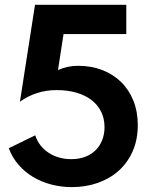

<svg xmlns="http://www.w3.org/2000/svg" viewBox="-20 -770 635 805"><path d="M509.5 -750V-627.3H246.4L223.2 -476.4Q262.3 -494.1 307.7 -494.1Q362.7 -494.1 408.6 -476.4Q454.5 -458.6 487.7 -426.1Q520.9 -393.6 539.3 -347.7Q557.7 -301.8 557.7 -245.5Q557.7 -184.5 536.4 -136.1Q515 -87.7 477.7 -54.3Q440.5 -20.9 390 -3.2Q339.5 14.5 281.4 14.5Q236.4 14.5 195 3.6Q153.6 -7.3 118.9 -28Q84.1 -48.6 57.7 -79.1Q31.4 -109.5 16.8 -148.6L127.7 -202.7Q135 -180 149.1 -161.6Q163.2 -143.2 183 -130Q202.7 -116.8 227 -109.8Q251.4 -102.7 278.6 -102.7Q310.9 -102.7 336.8 -112.5Q362.7 -122.3 380.7 -140Q398.6 -157.7 408.4 -182.5Q418.2 -207.3 418.2 -236.8Q418.2 -273.2 403.9 -302Q389.5 -330.9 363.2 -350.9Q336.8 -370.9 299.8 -381.6Q262.7 -392.3 217.3 -392.3Q174.1 -392.3 135.2 -379.8Q96.4 -367.3 63.6 -343.6L126.8 -750Z"/></svg>

Font: Spartan
Style: Bold
Weight: 700
Designer: Matt Bailey, Mirko Velimirovic
Foundry: Matt Bailey
Version: Version 1.005